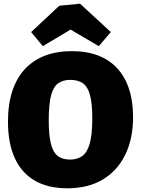

<svg xmlns="http://www.w3.org/2000/svg" viewBox="-20 -1001 760 1036"><path d="M343 15Q239 15 167.5 -26.5Q96 -68 59.5 -148.5Q23 -229 23 -344Q23 -438 46.5 -509.5Q70 -581 115 -629Q160 -677 223.5 -701Q287 -725 368 -725Q449 -725 510.5 -701Q572 -677 613.5 -631.5Q655 -586 676.5 -520Q698 -454 698 -370Q698 -252 655.5 -165.5Q613 -79 534 -32Q455 15 343 15ZM358 -140Q396 -140 422.5 -158Q449 -176 463.5 -224Q478 -272 478 -362Q478 -443 465.5 -488.5Q453 -534 427 -552Q401 -570 359 -570Q321 -570 295 -552.5Q269 -535 256 -488Q243 -441 243 -351Q243 -272 254.5 -226Q266 -180 291 -160Q316 -140 358 -140ZM211 -752 148 -828 300 -970 412 -981 578 -828 513 -752 288 -884 429 -882Z"/></svg>

Font: Bitter Thin Black
Style: Regular
Weight: 900
Version: Version 3.020